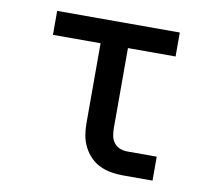

<svg xmlns="http://www.w3.org/2000/svg" viewBox="-64 -591 728 663"><g transform="rotate(10 300.0 -260.0)"><path d="M407 0Q386 0 365.5 -3.5Q345 -7 326 -16Q307 -25 292.5 -40Q278 -55 268.5 -74Q259 -93 255.5 -113.5Q252 -134 252 -155V-436H85V-520H515V-436H348V-155Q348 -142 350.5 -128.5Q353 -115 361 -104.5Q369 -94 381.5 -89Q394 -84 407 -84H511V0Z"/></g></svg>

Font: Iosevka SS04 Medium Extended
Style: Regular
Weight: 500
Width: 7
Monospace: yes
Designer: Belleve Invis
Foundry: Belleve Invis
Version: Version 19.0.0; ttfautohint (v1.8.4)